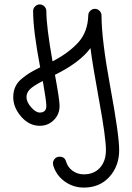

<svg xmlns="http://www.w3.org/2000/svg" viewBox="-20 -570 600 870"><path d="M100 -130Q100 -108 121 -84Q142 -60 160 -60Q190 -60 190 -90Q190 -112 174 -203Q131 -181 115.5 -165.5Q100 -150 100 -130ZM220 170Q220 158 228.5 149Q237 140 250 140Q273 140 279 161Q287 188 309 204Q331 220 360 220Q406 220 433 190Q460 160 460 110Q460 54 429.5 -112.5Q399 -279 390 -352Q341 -286 229 -231Q250 -118 250 -90Q250 -52 224 -26Q198 0 160 0Q112 0 76 -41.5Q40 -83 40 -130Q40 -155 49 -175.5Q58 -196 77.5 -212.5Q97 -229 114.5 -239.5Q132 -250 162 -265Q130 -433 130 -520Q130 -532 139 -541Q148 -550 160 -550Q172 -550 181 -541Q190 -532 190 -520Q190 -450 218 -292Q290 -329 334 -377Q378 -425 380 -501Q380 -512 389 -521Q398 -530 410 -530Q422 -530 431 -521Q440 -512 440 -500Q440 -391 480 -174.5Q520 42 520 110Q520 182 476 231Q432 280 360 280Q312 280 273.5 252.5Q235 225 221 179Q220 176 220 170Z"/></svg>

Font: Pecita
Style: Book
Weight: 400
Width: 7
Version: Version 4.3